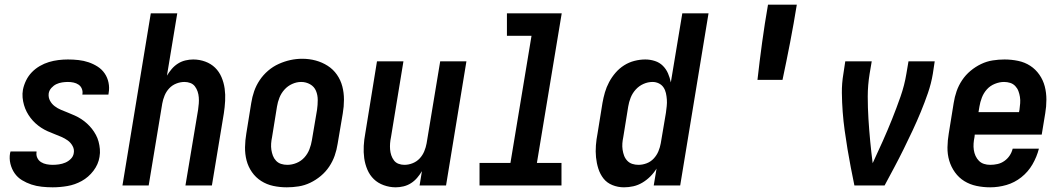

<svg xmlns="http://www.w3.org/2000/svg" viewBox="-20 -792 4540 820"><path d="M205 8Q182 8 158.5 5.5Q135 3 114 -4Q93 -11 74 -22.5Q55 -34 42.5 -52Q30 -70 24.5 -92.5Q19 -115 23 -138Q24 -140 24 -141.5Q24 -143 25 -145H136Q136 -144 136 -143.5Q136 -143 136 -142Q134 -129 139.5 -117.5Q145 -106 155.5 -99.5Q166 -93 179 -90.5Q192 -88 205 -88Q218 -88 232 -90Q246 -92 259 -97.5Q272 -103 282.5 -113.5Q293 -124 295 -138Q298 -154 290 -168.5Q282 -183 269.5 -192Q257 -201 242 -207.5Q227 -214 212.5 -219.5Q198 -225 183.5 -231.5Q169 -238 156 -246.5Q143 -255 131.5 -265.5Q120 -276 110.5 -288.5Q101 -301 94 -314.5Q87 -328 82.5 -343.5Q78 -359 76.5 -375.5Q75 -392 78 -409Q82 -429 91.5 -448.5Q101 -468 116 -483.5Q131 -499 150 -510Q169 -521 189 -527Q209 -533 229.5 -535.5Q250 -538 270 -538Q293 -538 315.5 -535.5Q338 -533 358.5 -526Q379 -519 397 -507.5Q415 -496 427 -478.5Q439 -461 443.5 -439Q448 -417 444 -395Q444 -393 443.5 -391.5Q443 -390 443 -388H331Q332 -388 332 -389Q332 -390 332 -390Q334 -402 329.5 -413Q325 -424 315.5 -430.5Q306 -437 294 -439.5Q282 -442 270 -442Q258 -442 245 -440Q232 -438 220.5 -432.5Q209 -427 199.5 -416.5Q190 -406 188 -393Q186 -376 193.5 -362Q201 -348 213.5 -338.5Q226 -329 240.5 -323Q255 -317 270 -311Q285 -305 299.5 -298.5Q314 -292 327 -283.5Q340 -275 351.5 -264.5Q363 -254 372.5 -242Q382 -230 389.5 -216Q397 -202 401 -187Q405 -172 406.5 -155.5Q408 -139 405 -122Q400 -90 379 -62.5Q358 -35 329 -19Q300 -3 268 2.5Q236 8 205 8Z M503 0 624 -735H737L693 -469Q702 -484 713.5 -497.5Q725 -511 740 -520.5Q755 -530 772 -534Q789 -538 805 -538Q832 -538 856.5 -529Q881 -520 898.5 -503Q916 -486 926 -462.5Q936 -439 939.5 -413.5Q943 -388 941.5 -361Q940 -334 936 -308L885 0H772L826 -323Q828 -337 829 -350Q830 -363 829 -376Q828 -389 824 -401Q820 -413 812.5 -423Q805 -433 793 -437.5Q781 -442 768 -442Q750 -442 732.5 -435Q715 -428 702.5 -414.5Q690 -401 683 -384Q676 -367 673 -350L615 0Z M1205 8Q1175 8 1147 2Q1119 -4 1095.5 -19Q1072 -34 1056 -57Q1040 -80 1033 -107Q1026 -134 1026.5 -163.5Q1027 -193 1032 -222L1053 -352Q1057 -378 1065.5 -402.5Q1074 -427 1089 -449.5Q1104 -472 1125 -490Q1146 -508 1170.5 -519Q1195 -530 1220 -535.5Q1245 -541 1271 -541Q1301 -541 1328.5 -533.5Q1356 -526 1379.5 -511Q1403 -496 1419 -473Q1435 -450 1442 -423Q1449 -396 1449 -366.5Q1449 -337 1444 -308L1422 -178Q1418 -152 1409.5 -127.5Q1401 -103 1386 -80.5Q1371 -58 1350 -40.5Q1329 -23 1305 -11.5Q1281 0 1255.5 4Q1230 8 1205 8ZM1207 -88Q1227 -88 1246.5 -96Q1266 -104 1280 -119.5Q1294 -135 1301.5 -154.5Q1309 -174 1312 -193L1334 -323Q1337 -344 1337 -365Q1337 -386 1329.5 -404Q1322 -422 1304.5 -432Q1287 -442 1266 -442Q1247 -442 1228 -433.5Q1209 -425 1195 -409.5Q1181 -394 1173.5 -375Q1166 -356 1163 -337L1142 -207Q1139 -193 1138 -179Q1137 -165 1139 -152Q1141 -139 1145.5 -127Q1150 -115 1159 -105.5Q1168 -96 1180.5 -92Q1193 -88 1207 -88Z M1670 8Q1644 8 1619 -1Q1594 -10 1576.5 -27Q1559 -44 1549 -67.5Q1539 -91 1535.5 -116.5Q1532 -142 1533.5 -169Q1535 -196 1540 -222L1590 -530H1703L1650 -207Q1647 -193 1646 -180Q1645 -167 1646 -154Q1647 -141 1651 -129Q1655 -117 1662.5 -107Q1670 -97 1682 -92.5Q1694 -88 1707 -88Q1725 -88 1742.5 -95Q1760 -102 1772.5 -115.5Q1785 -129 1792 -146Q1799 -163 1802 -180L1860 -530H1972L1885 0H1772L1782 -61Q1773 -46 1761.5 -32.5Q1750 -19 1735 -9.5Q1720 0 1703 4Q1686 8 1670 8Z M2028 0V-96H2160L2250 -639H2145V-735H2379L2273 -96H2378V0Z M2645 8Q2619 8 2595.5 -1.5Q2572 -11 2557.5 -29.5Q2543 -48 2535.5 -71.5Q2528 -95 2525.5 -120Q2523 -145 2525 -171Q2527 -197 2532 -222L2553 -352Q2557 -375 2563.5 -397.5Q2570 -420 2581.5 -441.5Q2593 -463 2609 -481.5Q2625 -500 2645.5 -513Q2666 -526 2689.5 -532Q2713 -538 2736 -538Q2757 -538 2777 -531.5Q2797 -525 2811 -511Q2825 -497 2833 -478.5Q2841 -460 2845 -440L2894 -735H3006L2885 0H2772L2784 -72Q2773 -54 2757.5 -38.5Q2742 -23 2723.5 -12Q2705 -1 2685 3.5Q2665 8 2645 8ZM2707 -88Q2724 -88 2741.5 -94.5Q2759 -101 2772 -115Q2785 -129 2792 -146Q2799 -163 2802 -180L2824 -310Q2826 -325 2827.5 -339Q2829 -353 2828 -367Q2827 -381 2824 -394.5Q2821 -408 2813.5 -419Q2806 -430 2793.5 -436Q2781 -442 2767 -442Q2747 -442 2728 -433.5Q2709 -425 2695 -409.5Q2681 -394 2673.5 -375Q2666 -356 2663 -337L2642 -207Q2639 -193 2638 -179.5Q2637 -166 2639 -152.5Q2641 -139 2645.5 -127Q2650 -115 2659 -105.5Q2668 -96 2680.5 -92Q2693 -88 2707 -88Z M3215 -451Q3224 -531 3235 -611.5Q3246 -692 3260 -772H3383Q3370 -691 3354.5 -611Q3339 -531 3322 -451Z M3629 0Q3621 -39 3613.5 -77.5Q3606 -116 3599.5 -155.5Q3593 -195 3587.5 -234.5Q3582 -274 3579 -314Q3576 -354 3575.5 -395Q3575 -436 3582 -477L3590 -530H3703L3694 -477Q3686 -428 3686 -380Q3686 -332 3689 -284Q3692 -236 3696.5 -189Q3701 -142 3707 -95Q3729 -142 3750 -189Q3771 -236 3790 -283.5Q3809 -331 3826 -379.5Q3843 -428 3851 -477L3860 -530H3972L3964 -477Q3957 -435 3943 -394.5Q3929 -354 3912.5 -314Q3896 -274 3877.5 -234.5Q3859 -195 3839.5 -155.5Q3820 -116 3799.5 -77.5Q3779 -39 3758 0Z M4209 8Q4179 8 4150.5 2Q4122 -4 4098.5 -18.5Q4075 -33 4058.5 -56Q4042 -79 4034 -106Q4026 -133 4026.5 -163Q4027 -193 4032 -222L4053 -352Q4057 -378 4065.5 -402.5Q4074 -427 4089 -449.5Q4104 -472 4125 -489.5Q4146 -507 4170 -518.5Q4194 -530 4219.5 -534Q4245 -538 4270 -538Q4300 -538 4328.5 -532Q4357 -526 4380 -511Q4403 -496 4419 -473Q4435 -450 4442 -423Q4449 -396 4449 -366.5Q4449 -337 4444 -308L4429 -217H4143L4142 -207Q4139 -193 4138 -179Q4137 -165 4139 -151.5Q4141 -138 4146.5 -126Q4152 -114 4161 -105Q4170 -96 4182.5 -92Q4195 -88 4209 -88Q4225 -88 4240.5 -91.5Q4256 -95 4269.5 -104.5Q4283 -114 4292 -127.5Q4301 -141 4305 -157H4417Q4408 -122 4389.5 -90Q4371 -58 4342 -35Q4313 -12 4278.5 -2Q4244 8 4209 8ZM4159 -313H4332L4334 -323Q4336 -337 4337 -351Q4338 -365 4336 -378Q4334 -391 4329.5 -403Q4325 -415 4316 -424.5Q4307 -434 4294.5 -438Q4282 -442 4268 -442Q4249 -442 4229 -434Q4209 -426 4195 -410.5Q4181 -395 4173.5 -375.5Q4166 -356 4163 -337Z"/></svg>

Font: Iosevka Curly Oblique
Style: Bold
Weight: 700
Italic angle: -9°
Monospace: yes
Designer: Belleve Invis
Foundry: Belleve Invis
Version: Version 11.1.0; ttfautohint (v1.8.3)